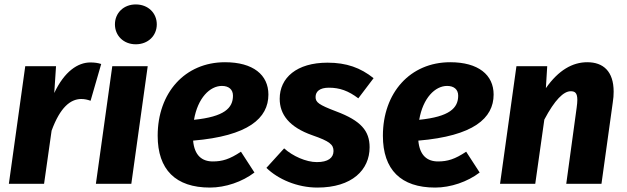

<svg xmlns="http://www.w3.org/2000/svg" viewBox="-20 -830 2831 867"><path d="M437 -541C422 -546 406 -548 388 -548C332 -548 271 -508 225 -410L233 -531H94L20 0H179L213 -240C252 -346 298 -382 346 -383C362 -383 375 -380 389 -375Z M573 0 647 -531H487L413 0ZM593 -630C649 -630 688 -669 688 -720C688 -771 649 -810 593 -810C538 -810 499 -771 499 -720C499 -669 538 -630 593 -630Z M1192 -403C1192 -492 1123 -549 996 -549C815 -549 692 -411 692 -217C692 -64 773 17 928 17C998 17 1074 -9 1129 -51L1068 -145C1017 -111 984 -101 941 -101C892 -101 858 -128 852 -195C1101 -216 1192 -296 1192 -403ZM982 -442C1013 -442 1032 -426 1032 -398C1032 -342 993 -303 856 -289C873 -388 928 -442 982 -442Z M1411 -98C1362 -98 1302 -125 1263 -160L1183 -72C1235 -21 1322 17 1413 17C1570 17 1649 -63 1649 -165C1649 -239 1610 -285 1498 -327C1419 -357 1405 -368 1405 -392C1405 -417 1424 -434 1465 -434C1514 -434 1553 -420 1598 -386L1667 -477C1608 -524 1545 -547 1459 -547C1320 -547 1243 -479 1243 -384C1243 -314 1285 -256 1391 -219C1469 -192 1486 -177 1486 -148C1486 -117 1461 -98 1411 -98Z M2209 -403C2209 -492 2140 -549 2013 -549C1832 -549 1709 -411 1709 -217C1709 -64 1790 17 1945 17C2015 17 2091 -9 2146 -51L2085 -145C2034 -111 2001 -101 1958 -101C1909 -101 1875 -128 1869 -195C2118 -216 2209 -296 2209 -403ZM1999 -442C2030 -442 2049 -426 2049 -398C2049 -342 2010 -303 1873 -289C1890 -388 1945 -442 1999 -442Z M2696 0 2747 -367C2750 -385 2751 -401 2751 -416C2751 -508 2704 -549 2632 -549C2565 -549 2502 -513 2445 -432L2451 -531H2312L2238 0H2397L2438 -290C2485 -379 2525 -418 2557 -418C2576 -418 2587 -411 2587 -379C2587 -370 2586 -358 2584 -344L2537 0Z"/></svg>

Font: Fira Sans OT
Style: Bold Italic
Weight: 700
Italic angle: -8°
Designer: Carrois Corporate & Edenspiekermann
Foundry: Carrois Corporate GbR & Edenspiekermann AG
Version: Version 2.001